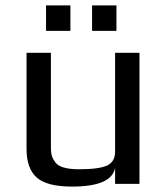

<svg xmlns="http://www.w3.org/2000/svg" viewBox="-20 -679 613 709"><path d="M150 -659H240V-565H150ZM320 -659H410V-565H320ZM78 -129V-484H168V-134Q168 -115 171.5 -103.5Q175 -92 184 -80Q202 -54 272 -54Q346 -54 376 -68Q405 -82 405 -119V-484H495V0H405V-59Q392 10 246 10Q153 10 115.5 -23.5Q78 -57 78 -129Z"/></svg>

Font: Play
Style: Regular
Weight: 400
Designer: Jonas Hecksher (Cyrillic expansion: Cyreal)
Foundry: Jonas Hecksher, Playtype, e-types AS
Version: Version 2.101; ttfautohint (v1.5.65-e2d9)